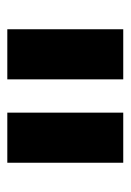

<svg xmlns="http://www.w3.org/2000/svg" viewBox="64 -804 357 525"><g transform="rotate(-90 242.5 -541.5)"><path d="M288 -383V-700H425V-383ZM60 -383V-700H197V-383Z"/></g></svg>

Font: MuseoModerno SemiBold
Style: Regular
Weight: 600
Designer: Pablo Cosgaya, Héctor Gatti, Marcela Romero, and the Authors of The MuseoModerno Project.
Foundry: Omnibus-Type Team
Version: Version 1.001